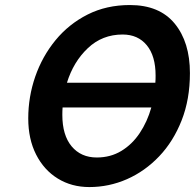

<svg xmlns="http://www.w3.org/2000/svg" viewBox="-20 -738 782 770"><path d="M741.7 -444.8Q741.7 -339.8 708.5 -255.4Q675.3 -170.9 618.4 -111.1Q561.5 -51.3 489.3 -19.5Q417 12.2 338.4 12.2Q267.1 12.2 211.7 -22Q156.2 -56.2 124.8 -118.2Q93.3 -180.2 93.3 -263.2Q93.3 -349.6 121.3 -430.7Q149.4 -511.7 202.6 -576.7Q255.9 -641.6 331.3 -679.7Q406.7 -717.8 501 -717.8Q619.6 -717.8 680.7 -643.3Q741.7 -568.8 741.7 -444.8ZM586.9 -307.1H231Q230.5 -299.8 230.2 -292.2Q230 -284.7 230 -277.3Q230 -195.8 267.3 -151.1Q304.7 -106.4 368.2 -106.4Q423.3 -106.4 466.8 -132.8Q510.3 -159.2 540.5 -204.6Q570.8 -250 586.9 -307.1ZM248.5 -406.2H603Q603.5 -413.1 603.8 -420.4Q604 -427.7 604 -435.1Q604 -513.7 568.6 -556.6Q533.2 -599.6 471.7 -599.6Q390.1 -599.6 332.3 -544.9Q274.4 -490.2 248.5 -406.2Z"/></svg>

Font: Andika
Style: Bold Italic
Weight: 700
Italic angle: -14°
Designer: Victor Gaultney, Annie Olsen, Julie Remington, Don Collingsworth, Eric Hays, Becca Hirsbrunner
Foundry: SIL International
Version: Version 6.101